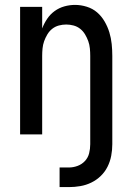

<svg xmlns="http://www.w3.org/2000/svg" viewBox="-20 -548 540 783"><path d="M223 215V135H261Q279 135 296.5 128.5Q314 122 326.5 108.5Q339 95 343.5 77Q348 59 348 40V-320Q348 -335 346.5 -350.5Q345 -366 340 -380Q335 -394 327 -407.5Q319 -421 307 -430.5Q295 -440 280 -444Q265 -448 250 -448Q235 -448 220 -444Q205 -440 193 -430.5Q181 -421 173 -407.5Q165 -394 160 -380Q155 -366 153.5 -350.5Q152 -335 152 -320V0H62V-520H152V-432Q160 -453 172.5 -471.5Q185 -490 203 -503Q221 -516 242.5 -522Q264 -528 286 -528Q310 -528 334 -520.5Q358 -513 376 -497.5Q394 -482 406.5 -460.5Q419 -439 426 -416Q433 -393 435.5 -368.5Q438 -344 438 -320V40Q438 64 433.5 87.5Q429 111 418.5 132Q408 153 391 169.5Q374 186 352.5 196.5Q331 207 307.5 211Q284 215 261 215Z"/></svg>

Font: Iosevka SS18 Medium
Style: Regular
Weight: 500
Monospace: yes
Designer: Belleve Invis
Foundry: Belleve Invis
Version: Version 25.1.1; ttfautohint (v1.8.4)